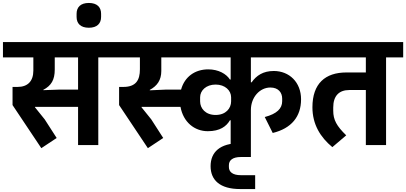

<svg xmlns="http://www.w3.org/2000/svg" viewBox="-40 -983 2752 1301"><path d="M240 21 344 -48 263 -174 197 -256V-259H489V0H626V-594H742V-698H-20V-594H186V-505C186 -432 147 -394 79 -394H45V-271ZM253 -374C308 -403 331 -442 331 -512V-594H489V-376H365L253 -372Z M562 -795C618 -795 645 -824 645 -868V-890C645 -934 618 -963 562 -963C506 -963 479 -934 479 -890V-868C479 -824 506 -795 562 -795Z M962 21 1066 -48 985 -174 919 -256V-259H1183C1202 -155 1278 -94 1368 -94C1451 -94 1494 -127 1518 -168H1523V0H1660V-237C1660 -325 1721 -390 1792 -390C1847 -390 1872 -355 1872 -315V-297C1872 -248 1837 -212 1754 -190L1808 -82C1935 -113 2000 -193 2000 -310C2000 -426 1920 -502 1815 -502C1743 -502 1697 -471 1665 -425H1660V-594H2045V-698H702V-594H908V-513C908 -440 881 -394 796 -394H767V-271ZM1523 -444H1518C1494 -482 1441 -513 1371 -513C1281 -513 1211 -463 1187 -376H1087L975 -371V-374C1025 -401 1053 -440 1053 -502V-594H1523ZM1421 -204C1352 -204 1316 -249 1316 -296V-324C1316 -369 1356 -410 1421 -410C1486 -410 1526 -369 1526 -324V-296C1526 -249 1490 -204 1421 -204Z M1587 298H1689V204H1591C1537 204 1511 182 1511 149V136C1511 103 1537 81 1591 81H1660V-13H1587C1450 -13 1387 48 1387 143C1387 237 1450 298 1587 298Z M2212 14 2306 -66C2241 -129 2218 -171 2218 -233V-255C2218 -334 2258 -373 2327 -373H2439V0H2576V-594H2692V-698H2015V-594H2439V-492H2307C2164 -492 2077 -417 2077 -256C2077 -140 2131 -53 2212 14Z"/></svg>

Font: IBM Plex Devanagari
Style: Bold
Weight: 700
Designer: Mike Abbink, Paul van der Laan, Pieter van Rosmalen, Erin McLaughlin
Foundry: Bold Monday
Version: Version 1.0